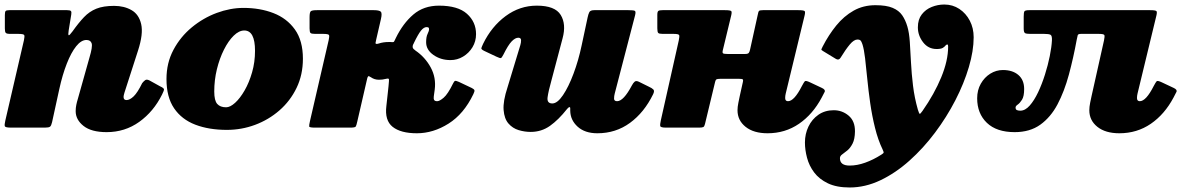

<svg xmlns="http://www.w3.org/2000/svg" viewBox="-20 -565 5264 850"><path d="M21.5 -520H277Q290 -520 293.8 -516.2Q297.5 -512.5 295.5 -501L284 -430Q281 -411 284 -409Q287 -407 301 -426Q328 -464 351.8 -489Q375.5 -514 406.5 -526.5Q437.5 -539 485 -539Q529.5 -539 562.2 -520.2Q595 -501.5 605 -458.2Q615 -415 591 -341L531 -155Q527 -142 527 -136Q527 -122 540 -122Q554.5 -122 571.8 -138.5Q589 -155 609.5 -197Q617.5 -207 623.8 -210.8Q630 -214.5 641.5 -209L688.5 -183Q706 -175 706 -169.2Q706 -163.5 697.5 -146.5Q660 -71 596.5 -25.5Q533 20 452 20Q384.5 20 349.8 -7.5Q315 -35 315 -73Q315 -87.5 317.8 -100.8Q320.5 -114 324 -125L376 -310Q390.5 -358 385.8 -373Q381 -388 362.5 -388Q339.5 -388 317.2 -360.2Q295 -332.5 275.8 -283.5Q256.5 -234.5 242.5 -170.5L210.5 -24Q207 -8.5 201.5 -4.2Q196 0 178.5 0H29.5Q4 0 1.5 -6Q-1 -12 3.5 -31L86 -387Q90 -405 87 -410Q84 -415 60.5 -415H25Q9.5 -415 5.5 -419.5Q1.5 -424 1.5 -439V-498Q1.5 -512 4.8 -516Q8 -520 21.5 -520Z M717 -215Q717 -286.5 747.8 -344.2Q778.5 -402 829 -443.8Q879.5 -485.5 939.5 -507.8Q999.5 -530 1058 -530Q1131 -530 1190.5 -507Q1250 -484 1285.5 -434.5Q1321 -385 1321 -305Q1321 -234 1293 -176Q1265 -118 1217 -76.2Q1169 -34.5 1109 -12.2Q1049 10 984.5 10Q905 10 844.8 -13Q784.5 -36 750.8 -85.5Q717 -135 717 -215ZM928.5 -160Q928.5 -119.5 941.8 -104.8Q955 -90 981 -90Q999 -90 1021 -110Q1043 -130 1063 -164.8Q1083 -199.5 1096 -244.8Q1109 -290 1109 -340Q1109 -430 1061.5 -430Q1038 -430 1014.5 -407Q991 -384 971.5 -345.2Q952 -306.5 940.2 -258.5Q928.5 -210.5 928.5 -160Z M2075.5 -148Q2033.5 -60.5 1965.8 -17.8Q1898 25 1825.5 25Q1754 25 1718.2 -3.5Q1682.5 -32 1690.5 -96L1697.5 -160Q1699 -171.5 1700 -183.5Q1701 -195.5 1702 -207Q1703 -215.5 1699.5 -216.8Q1696 -218 1686.5 -215.5Q1674 -212 1657.5 -212Q1637.5 -212 1622 -223Q1612.5 -229.5 1610 -227.2Q1607.5 -225 1605.5 -217L1561.5 -26Q1558 -10 1555 -5Q1552 0 1531.5 0H1374.5Q1349.5 0 1348.8 -5.2Q1348 -10.5 1352.5 -30L1435 -387Q1439 -404.5 1436.5 -409.8Q1434 -415 1410.5 -415H1374.5Q1358.5 -415 1354.5 -419.2Q1350.5 -423.5 1350.5 -439V-489Q1350.5 -511 1356.2 -515.5Q1362 -520 1383.5 -520H1634.5Q1658.5 -520 1665.5 -513.5Q1672.5 -507 1666.5 -481L1645.5 -390Q1643.5 -382.5 1642.5 -375Q1641.5 -367.5 1657.5 -372.5Q1676.5 -379 1701.5 -379Q1705 -379 1708.2 -379Q1711.5 -379 1715 -378.5Q1722.5 -378 1724 -380Q1725.5 -382 1728 -387.5Q1731 -393.5 1732.5 -397Q1764 -461.5 1810 -500.8Q1856 -540 1923.5 -540Q2007 -540 2047.2 -504Q2087.5 -468 2087.5 -414Q2087.5 -382 2071.8 -356Q2056 -330 2030.2 -314.5Q2004.5 -299 1974.5 -299Q1931 -299 1898.8 -321.8Q1866.5 -344.5 1866.5 -378Q1866.5 -402 1873 -415Q1879.5 -428 1879.5 -436Q1879.5 -442 1876 -443.5Q1872.5 -445 1868.5 -445Q1856.5 -445 1844 -429.8Q1831.5 -414.5 1812.5 -375Q1812 -373 1810.8 -371.2Q1809.5 -369.5 1808.5 -367Q1806 -361 1807.2 -354.8Q1808.5 -348.5 1819.5 -341Q1862 -312 1886.8 -266.5Q1911.5 -221 1904.5 -168L1900.5 -139Q1899 -128.5 1901.8 -122.8Q1904.5 -117 1915.5 -117Q1926 -117 1944.2 -132.5Q1962.5 -148 1986 -196Q1990.5 -205.5 1994.8 -206.8Q1999 -208 2011.5 -202.5L2068.5 -175.5Q2078.5 -170.5 2080.2 -165.8Q2082 -161 2075.5 -148Z M2119 -371.5Q2156 -447.5 2218.5 -493.8Q2281 -540 2356.5 -540Q2437 -540 2462.2 -499Q2487.5 -458 2470.5 -395L2421.5 -210Q2408 -162 2404.2 -134.5Q2400.5 -107 2425 -107Q2447.5 -107 2472.2 -143.5Q2497 -180 2519 -238.8Q2541 -297.5 2555 -364L2581.5 -488Q2584.5 -502.5 2589 -511.2Q2593.5 -520 2611 -520H2762Q2784 -520 2790 -517.2Q2796 -514.5 2791.5 -497L2701.5 -151Q2698.5 -140 2698.5 -128.5Q2698.5 -117 2712 -117Q2740.5 -117 2777.5 -187Q2783 -197.5 2789.5 -203.2Q2796 -209 2808.5 -203L2852 -181.5Q2866.5 -175 2872.5 -168.8Q2878.5 -162.5 2871.5 -148Q2832 -67 2769 -21Q2706 25 2624.5 25Q2569.5 25 2537.2 -4.2Q2505 -33.5 2504.5 -75V-85Q2504.5 -91.5 2500.5 -90.8Q2496.5 -90 2490 -82Q2452.5 -34.5 2414.8 -7.8Q2377 19 2329.5 19Q2302.5 19 2276 11Q2249.5 3 2231 -18.2Q2212.5 -39.5 2209.5 -78.2Q2206.5 -117 2227 -179L2283.5 -365Q2287 -376.5 2286.8 -387.2Q2286.5 -398 2274.5 -398Q2261 -398 2245.2 -381.8Q2229.5 -365.5 2209 -324Q2201.5 -309.5 2197.8 -308Q2194 -306.5 2178 -314L2124 -339.5Q2109.5 -346.5 2111 -352Q2112.5 -357.5 2119 -371.5Z M3540.5 -490 3458.5 -151Q3456 -141 3456 -131Q3456 -117 3468.5 -117Q3496 -117 3530 -184Q3539 -201 3543 -205.2Q3547 -209.5 3566 -200.5L3618 -176Q3635.5 -168 3630.8 -158.2Q3626 -148.5 3618 -133.5Q3578.5 -59 3517.2 -17Q3456 25 3378 25Q3316.5 25 3280.8 -3.5Q3245 -32 3245 -77Q3245 -91.5 3248.8 -110Q3252.5 -128.5 3255 -140L3269 -203Q3271 -211.5 3268 -213.8Q3265 -216 3253.5 -216H3167.5Q3156.5 -216 3152.2 -213.8Q3148 -211.5 3146 -203L3101 -16Q3098.5 -5 3093.5 -2.5Q3088.5 0 3074.5 0H2928.5Q2904.5 0 2903 -7Q2901.5 -14 2905.5 -32L2985 -386Q2989 -404.5 2986.5 -409.8Q2984 -415 2961.5 -415H2913.5Q2898 -415 2894 -419.2Q2890 -423.5 2890 -440V-499Q2890 -513.5 2894.8 -516.8Q2899.5 -520 2913.5 -520H3189.5Q3214.5 -520 3217.8 -515.2Q3221 -510.5 3215.5 -490L3180.5 -345Q3177 -332 3180.8 -329Q3184.5 -326 3201.5 -326H3278.5Q3291 -326 3294.8 -330.8Q3298.5 -335.5 3300.5 -345L3334.5 -499Q3337 -513.5 3340.5 -516.8Q3344 -520 3358 -520H3514.5Q3539.5 -520 3542.8 -515.2Q3546 -510.5 3540.5 -490Z M4126.5 -348Q4089.5 -348 4066.5 -378Q4043.5 -408 4043.5 -444Q4043.5 -479 4060.8 -501.2Q4078 -523.5 4104.8 -534.2Q4131.5 -545 4160.5 -545Q4197.5 -545 4227 -525.5Q4256.5 -506 4273.5 -473.2Q4290.5 -440.5 4290.5 -400Q4290.5 -340 4269.2 -268Q4248 -196 4209.5 -121.2Q4171 -46.5 4119.2 22.5Q4067.5 91.5 4006.2 146.2Q3945 201 3877.8 233Q3810.5 265 3741.5 265Q3683.5 265 3645 246.5Q3606.5 228 3584.2 198.2Q3562 168.5 3552.8 133.5Q3543.5 98.5 3543.5 66Q3543.5 28 3559 -4.5Q3574.5 -37 3603.2 -57Q3632 -77 3671 -77Q3708.5 -77 3737 -53Q3765.5 -29 3765 17Q3764.5 51 3754.5 70.5Q3744.5 90 3731.5 100.8Q3718.5 111.5 3708.5 118.5Q3698.5 125.5 3698.5 135Q3698 168 3741.5 168Q3774.5 168 3810.2 155.2Q3846 142.5 3882 119.5Q3891.5 113.5 3892 110.5Q3892.5 107.5 3887.5 97Q3867 54.5 3853.8 1Q3840.5 -52.5 3832.5 -108.5Q3824.5 -164.5 3819.5 -216Q3814.5 -267.5 3809.8 -307.2Q3805 -347 3798.5 -367.5Q3796 -375.5 3792 -382.8Q3788 -390 3776 -390Q3760.5 -390 3742.2 -368.2Q3724 -346.5 3701 -309Q3693.5 -297 3681 -304L3623.5 -339Q3615 -343.5 3616.5 -347.2Q3618 -351 3622 -359Q3648.5 -410.5 3682.2 -452Q3716 -493.5 3759 -517.8Q3802 -542 3855.5 -542Q3904 -542 3931.8 -530.2Q3959.5 -518.5 3974 -497.5Q3988.5 -476.5 3997 -447.5Q4005 -420.5 4007.8 -379.8Q4010.5 -339 4013 -289Q4015.5 -239 4022 -185.5Q4028.5 -132 4043.5 -79.5Q4049 -61.5 4051.8 -61Q4054.5 -60.5 4064 -74Q4116.5 -149 4147 -223Q4177.5 -297 4177.5 -359Q4177.5 -368 4174 -368Q4169 -368 4165.5 -363Q4162 -358 4153.8 -353Q4145.5 -348 4126.5 -348Z M4306 -130Q4306 -166 4322 -194.2Q4338 -222.5 4364 -238.8Q4390 -255 4420 -255Q4463 -255 4488.5 -233Q4514 -211 4514 -171Q4514 -138.5 4504.5 -123.5Q4495 -108.5 4485.5 -102Q4476 -95.5 4476 -89Q4476 -80 4482.2 -77.5Q4488.5 -75 4497 -75Q4518.5 -75 4538.5 -97.5Q4558.5 -120 4575.8 -156.5Q4593 -193 4606.2 -235Q4619.5 -277 4627.5 -317Q4635.5 -357 4637 -386Q4638 -407 4630.8 -411Q4623.5 -415 4602.5 -415H4541Q4524.5 -415 4518.2 -418.2Q4512 -421.5 4512 -439V-491Q4512 -509.5 4515.2 -514.8Q4518.5 -520 4537 -520H5072Q5097 -520 5100.2 -515.2Q5103.5 -510.5 5098 -490L5016 -151Q5013.5 -141 5013.5 -131Q5013.5 -117 5026 -117Q5053.5 -117 5087.5 -184Q5096.5 -201 5100.5 -205.2Q5104.5 -209.5 5123.5 -200.5L5175.5 -176Q5193 -168 5188.2 -158.2Q5183.5 -148.5 5175.5 -133.5Q5136 -59 5074.8 -17Q5013.5 25 4935.5 25Q4874 25 4838.2 -3.5Q4802.5 -32 4802.5 -77Q4802.5 -91.5 4806.2 -110Q4810 -128.5 4812.5 -140L4867.5 -386Q4871.5 -404.5 4869 -409.8Q4866.5 -415 4844 -415H4766Q4753 -415 4751.2 -409.2Q4749.5 -403.5 4747 -390.5Q4732 -308.5 4712 -234.5Q4692 -160.5 4661.8 -103.2Q4631.5 -46 4585.5 -13Q4539.5 20 4472 20Q4392 20 4349 -21.2Q4306 -62.5 4306 -130Z"/></svg>

Font: Besley* Fatface
Style: Italic
Weight: 900
Italic angle: -13°
Designer: Owen Earl
Foundry: indestructible type*
Version: Version 3.000; ttfautohint (v1.8.3)